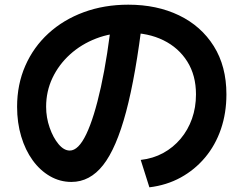

<svg xmlns="http://www.w3.org/2000/svg" viewBox="-20 -765 1040 820"><path d="M581 -82Q634 -88 677 -111.5Q720 -135 751.5 -172.5Q783 -210 800 -258Q817 -306 817 -362Q817 -443 780 -502Q743 -561 678 -593Q613 -625 527 -625Q454 -625 390.5 -600.5Q327 -576 279 -532.5Q231 -489 204 -432Q177 -375 177 -309Q177 -263 192 -220Q207 -177 230 -149.5Q253 -122 278 -122Q315 -122 348.5 -192Q382 -262 411 -393.5Q440 -525 460 -709L590 -695Q560 -443 518.5 -287.5Q477 -132 420.5 -60Q364 12 285 12Q236 12 193.5 -12.5Q151 -37 119.5 -80.5Q88 -124 70.5 -182.5Q53 -241 53 -309Q53 -404 88 -484Q123 -564 187 -622.5Q251 -681 338 -713Q425 -745 528 -745Q650 -745 744.5 -699.5Q839 -654 893 -568Q947 -482 947 -362Q947 -282 923.5 -213.5Q900 -145 856 -92.5Q812 -40 752 -7Q692 26 618 35Z"/></svg>

Font: M PLUS 1 Code
Style: Bold
Weight: 700
Designer: Coji Morishita
Foundry: UNDERFOREST DESIGN
Version: Version 1.002